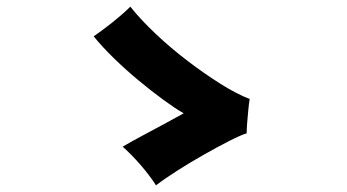

<svg xmlns="http://www.w3.org/2000/svg" viewBox="-20 -659 1040 576"><path d="M448 -103Q428 -134 401 -165Q374 -196 348 -219Q375 -235 410 -253.5Q445 -272 478 -290Q511 -308 531 -319Q505 -334 469.5 -360Q434 -386 396 -417.5Q358 -449 322.5 -483.5Q287 -518 261 -550Q277 -561 297.5 -576.5Q318 -592 338 -609Q358 -626 371 -639Q402 -600 447 -557.5Q492 -515 542.5 -476.5Q593 -438 641.5 -407.5Q690 -377 729 -362Q727 -350 725 -330Q723 -310 721.5 -290.5Q720 -271 720 -259Q703 -254 668.5 -236.5Q634 -219 592.5 -195.5Q551 -172 512.5 -147.5Q474 -123 448 -103Z"/></svg>

Font: Zen Kaku Gothic New Black
Style: Regular
Weight: 900
Designer: Yoshimichi Ohira
Foundry: Positype
Version: Version 1.001